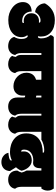

<svg xmlns="http://www.w3.org/2000/svg" viewBox="953 -1658 806 2752"><g transform="rotate(90 1356.0 -282.0)"><path d="M1000 -188Q1000 -155.8 1006.3 -134.5Q1012.7 -113.3 1027.8 -95.2Q1019 -48.3 984.6 -22.2Q950.2 3.9 898.9 3.9Q861.8 3.9 830.1 -10.5Q798.3 -24.9 781.2 -52.7Q793 -76.2 795.9 -105.5Q777.3 -124 772.2 -143.8Q767.1 -163.6 767.1 -189.5V-472.2H740.7V-188Q740.7 -155.8 747.1 -134.5Q753.4 -113.3 768.6 -95.2Q764.2 -71.8 752.7 -53.2Q741.2 -34.7 724.6 -22Q708 -9.3 687 -2.7Q666 3.9 642.6 3.9Q618.7 3.9 596.9 -1.5Q575.2 -6.8 557.9 -17.3Q540.5 -27.8 527.8 -43.9Q515.1 -60.1 508.8 -81.5Q538.6 -129.4 538.6 -186.5Q538.6 -226.1 524.4 -253.4Q511.7 -276.4 497.6 -276.4Q488.3 -276.4 485.4 -268.1Q512.7 -236.3 512.7 -188Q512.7 -103 445.8 -50.8Q379.4 2 265.6 2Q165.5 2 90.3 -55.7Q9.8 -116.7 9.8 -209Q9.8 -239.3 20.3 -262.5Q30.8 -285.6 48.8 -301Q66.9 -316.4 91.8 -324.5Q116.7 -332.5 145 -333Q145.5 -302.2 155 -277.3Q164.6 -252.4 181.9 -234.4Q199.2 -216.3 224.1 -206.5Q249 -196.8 279.8 -196.8Q309.6 -196.8 309.6 -213.4Q309.6 -217.3 308.1 -221.7Q297.4 -218.8 283.2 -218.8Q256.8 -218.8 235.8 -226.6Q214.8 -234.4 200.2 -249Q185.5 -263.7 177.7 -283.9Q169.9 -304.2 169.9 -329.1Q169.9 -353.5 178 -373.5Q186 -393.6 200.7 -407.7Q215.3 -421.9 235.6 -429.9Q255.9 -438 279.8 -438Q296.4 -438 302.7 -436.5Q304.2 -439.5 304.2 -442.9Q304.2 -460 272 -460Q253.4 -460 235.6 -453.9Q217.8 -447.8 202.4 -437.3Q187 -426.8 174.6 -412.6Q162.1 -398.4 153.8 -382.3Q94.2 -387.7 59.1 -434.1Q28.3 -475.1 28.3 -522.9Q66.4 -591.3 127 -628.2Q187.5 -665 266.1 -665Q377 -665 440.4 -610.4Q503.9 -555.7 503.9 -465.3Q503.9 -439 499 -425.8Q501 -424.8 503.2 -423.6Q505.4 -422.4 508.3 -422.4Q515.6 -422.4 519.8 -428.2Q523.9 -434.1 526.1 -441.9Q528.3 -449.7 529.1 -457.8Q529.8 -465.8 529.8 -470.7Q529.8 -549.8 482.9 -603Q485.8 -630.4 512.2 -649.9H1024.4Q1032.2 -638.2 1037.8 -628.2Q1043.5 -618.2 1047.1 -607.7Q1050.8 -597.2 1052.5 -585.7Q1054.2 -574.2 1054.2 -560.1Q1054.2 -513.7 1024.4 -472.2H1000Z M1377.4 -472.2H1350.6V-399.9Q1356 -398.9 1362.8 -397.2Q1369.6 -395.5 1377.4 -393.1ZM982.4 -560.1Q982.4 -573.2 984.1 -584.5Q985.8 -595.7 989.5 -606.4Q993.2 -617.2 999 -627.7Q1004.9 -638.2 1012.7 -649.9H1634.8Q1642.6 -638.2 1648.2 -628.2Q1653.8 -618.2 1657.5 -607.7Q1661.1 -597.2 1662.8 -585.7Q1664.6 -574.2 1664.6 -560.1Q1664.6 -513.7 1634.8 -472.2H1610.4V-188Q1610.4 -155.8 1616.7 -134.5Q1623 -113.3 1638.2 -95.2Q1628.9 -47.9 1594 -22Q1559.1 3.9 1505.9 3.9Q1476.1 3.9 1452.1 -5.4Q1428.2 -14.6 1411.6 -31.5Q1395 -48.3 1386.2 -72.8Q1377.4 -97.2 1377.4 -127V-229Q1371.6 -235.8 1366.5 -238Q1361.3 -240.2 1350.6 -240.2V-200.2Q1350.6 -147.5 1315.4 -109.9Q1279.8 -71.8 1215.3 -71.8Q1177.2 -71.8 1142.3 -86.2Q1107.4 -100.6 1080.8 -125.5Q1054.2 -150.4 1038.3 -184.1Q1022.5 -217.8 1022.5 -256.8Q1022.5 -364.7 1122.6 -396V-472.2H1012.7Q982.4 -514.2 982.4 -560.1Z M1869.6 -188Q1869.6 -155.8 1876 -134.5Q1882.3 -113.3 1897.5 -95.2Q1888.7 -48.3 1854.2 -22.2Q1819.8 3.9 1768.6 3.9Q1731.4 3.9 1699.7 -10.5Q1668 -24.9 1650.9 -52.7Q1662.6 -76.2 1665.5 -105.5Q1647 -124 1641.8 -143.8Q1636.7 -163.6 1636.7 -189.5V-472.2H1611.8Q1582 -513.7 1582 -560.1Q1582 -585 1589.1 -605Q1596.2 -625 1611.8 -649.9H1894Q1901.9 -638.2 1907.5 -628.2Q1913.1 -618.2 1916.7 -607.7Q1920.4 -597.2 1922.1 -585.7Q1923.8 -574.2 1923.8 -560.1Q1923.8 -513.7 1894 -472.2H1869.6Z M2377.4 -107.9Q2382.8 -99.1 2391.1 -86.9Q2397.9 -75.2 2407.7 -59.8Q2417.5 -44.4 2431.2 -22.9Q2431.2 4.9 2421.6 27.8Q2412.1 50.8 2395.3 66.9Q2378.4 83 2355 92Q2331.5 101.1 2304.2 101.1Q2248 101.1 2210.9 68.4Q2177.2 40.5 2170.4 0Q2179.7 0 2198.2 -2Q2216.8 -3.9 2235.1 -8.3Q2253.4 -12.7 2267.1 -20Q2280.8 -27.3 2280.8 -38.6Q2280.8 -43.9 2277.3 -48.8Q2226.6 -22 2157.2 -22Q2104.5 -22 2056.4 -37.1Q2008.3 -52.2 1971.9 -81.8Q1935.5 -111.3 1913.8 -154.8Q1892.1 -198.2 1892.1 -254.9Q1892.1 -317.9 1913.8 -362.8Q1935.5 -407.7 1973.1 -436.5Q2010.7 -465.3 2061.3 -478.8Q2111.8 -492.2 2169.4 -492.2Q2169.4 -498.5 2167.5 -502.7Q2165.5 -506.8 2160.2 -509Q2154.8 -511.2 2145.3 -512Q2135.7 -512.7 2120.6 -512.7Q2106 -512.7 2086.9 -509.5Q2067.9 -506.3 2048.8 -500.7Q2029.8 -495.1 2012.2 -487.8Q1994.6 -480.5 1982.4 -472.2H1870.1Q1840.3 -513.7 1840.3 -560.1Q1840.3 -585 1847.4 -605Q1854.5 -625 1870.1 -649.9H2438Q2445.8 -638.2 2451.7 -627.7Q2457.5 -617.2 2461.2 -606.4Q2464.8 -595.7 2466.6 -584.5Q2468.3 -573.2 2468.3 -560.1Q2468.3 -514.2 2438 -472.2H2391.6V-456.1Q2391.6 -437.5 2387.9 -419.2Q2384.3 -400.9 2375.5 -386.2Q2366.7 -371.6 2352.1 -362.3Q2337.4 -353 2315.4 -353Q2297.4 -356 2277.3 -356Q2247.6 -356 2220 -347.9Q2192.4 -339.8 2171.1 -323.7Q2149.9 -307.6 2137.2 -283.2Q2124.5 -258.8 2124.5 -226.1Q2124.5 -183.6 2147 -183.6Q2151.4 -183.6 2154.3 -185.1Q2150.4 -198.2 2150.4 -224.1Q2150.4 -251.5 2160.9 -272Q2171.4 -292.5 2189.2 -306.4Q2207 -320.3 2230.2 -327.1Q2253.4 -334 2278.3 -334Q2309.6 -334 2334.2 -321.5Q2358.9 -309.1 2377.2 -288.8Q2395.5 -268.6 2408 -242.4Q2420.4 -216.3 2427.2 -189Q2416.5 -151.9 2377.4 -107.9Z M2424.8 -472.2H2399.4Q2369.6 -513.7 2369.6 -560.1Q2369.6 -585 2376.7 -605Q2383.8 -625 2399.4 -649.9H2682.1Q2689.9 -638.2 2695.6 -628.2Q2701.2 -618.2 2704.8 -607.7Q2708.5 -597.2 2710.2 -585.7Q2711.9 -574.2 2711.9 -560.1Q2711.9 -513.7 2682.1 -472.2H2657.7V-188Q2657.7 -155.8 2664.1 -134.5Q2670.4 -113.3 2685.5 -95.2Q2676.8 -48.3 2642.3 -22.2Q2607.9 3.9 2554.2 3.9Q2523.9 3.9 2500 -5.1Q2476.1 -14.2 2459.2 -31.2Q2442.4 -48.3 2433.6 -72.5Q2424.8 -96.7 2424.8 -127Q2443.8 -154.8 2453.1 -189Q2447.3 -218.8 2424.8 -260.3Z"/></g></svg>

Font: Modak sl
Style: Regular
Weight: 400
Designer: Sarang Kulkarni, Maithili Shingre, Noopur Datye
Foundry: Ek Type
Version: Version 1.036;PS Version 1.000;hotconv 1.0.79;makeotf.lib2.5